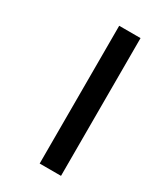

<svg xmlns="http://www.w3.org/2000/svg" viewBox="-168 -671 672 787"><g transform="rotate(30 168.0 -277.0)"><path d="M156 49V-603H257V49Z"/></g></svg>

Font: Noto Sans Tamil SemiCondensed Medium
Style: Regular
Weight: 500
Width: 4
Designer: Jelle Bosma - Monotype Design Team
Foundry: Monotype Imaging Inc.
Version: Version 2.004; ttfautohint (v1.8.4.7-5d5b)